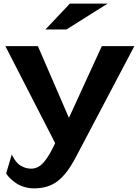

<svg xmlns="http://www.w3.org/2000/svg" viewBox="-20 -812 778 1069"><path d="M369.1 -792H579.1L350.1 -647.9H232.9ZM287.1 -15.1 9.8 -555.2H190.9L363.8 -155.8L546.9 -555.2H728L402.8 62Q353 157.2 300.3 197Q247.6 236.8 169.9 236.8Q140.1 236.8 113.3 228.3Q86.4 219.7 69.1 207.5Q51.8 195.3 38.8 183.1Q25.9 170.9 20 162.1L14.2 153.8L45.9 46.9Q46.9 50.3 49.1 55.7Q51.3 61 60.3 74.7Q69.3 88.4 80.3 99.1Q91.3 109.9 111.1 118.4Q130.9 127 153.8 127Q175.8 127 195.1 115.7Q214.4 104.5 231 82.5Q247.6 60.5 259.8 38.8Q272 17.1 287.1 -15.1Z"/></svg>

Font: Sporting Grotesque
Style: Bold
Weight: 700
Designer: Lucas LE BIHAN
Foundry: Lucas LE BIHAN
Version: Version 2.002;PS 2.2;hotconv 1.0.88;makeotf.lib2.5.647800